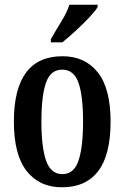

<svg xmlns="http://www.w3.org/2000/svg" viewBox="-20 -786 529 816"><path d="M243 10Q148 10 93.5 -59Q39 -128 39 -269Q39 -547 246 -547Q341 -547 395.5 -478.5Q450 -410 450 -269Q450 -128 397.5 -59Q345 10 243 10ZM245 -46Q294 -46 313.5 -103Q333 -160 333 -269Q333 -379 313.5 -434.5Q294 -490 244 -490Q195 -490 175.5 -434.5Q156 -379 156 -269Q156 -160 176 -103Q196 -46 245 -46ZM196 -619Q216 -655 240 -693.5Q264 -732 275 -766H395V-756Q385 -739 359 -711.5Q333 -684 302 -655.5Q271 -627 245 -606H196Z"/></svg>

Font: Noto Serif Khmer ExtraCondensed SemiBold
Style: Regular
Weight: 600
Width: 2
Designer: Danh Hong and the Monotype Design Team
Foundry: Monotype Imaging Inc.
Version: Version 2.004; ttfautohint (v1.8.4.7-5d5b)